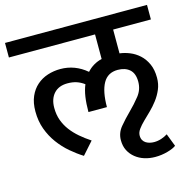

<svg xmlns="http://www.w3.org/2000/svg" viewBox="-117 -738 936 943"><g transform="rotate(-15 351.0 -267.0)"><path d="M667 -275Q667 -243 655.5 -216Q644 -189 626.5 -166Q609 -143 589 -123.5Q569 -104 551.5 -87Q534 -70 522.5 -54Q511 -38 511 -22Q511 -8 516.5 1.5Q522 11 531 16.5Q540 22 550.5 24.5Q561 27 572 27Q591 27 609 21Q627 15 641 6L666 71Q652 82 621.5 90.5Q591 99 559 99Q530 99 504.5 91Q479 83 459 67Q439 51 427.5 28.5Q416 6 416 -24Q416 -61 440.5 -90.5Q465 -120 494.5 -149Q524 -178 548.5 -209Q573 -240 573 -280Q573 -322 550.5 -342Q528 -362 490 -362Q439 -362 415.5 -320Q392 -278 392 -199H298Q298 -242 303 -275.5Q308 -309 319 -335Q300 -349 280 -355.5Q260 -362 235 -362Q190 -362 165.5 -335Q141 -308 141 -262Q141 -227 151.5 -198.5Q162 -170 180 -146Q198 -122 223 -100.5Q248 -79 277 -60L221 3Q189 -17 158 -43.5Q127 -70 102 -104Q77 -138 62 -179Q47 -220 47 -269Q47 -313 61 -345Q75 -377 99 -398Q123 -419 154 -429Q185 -439 219 -439Q293 -439 352 -389Q367 -406 386.5 -417.5Q406 -429 428 -434V-559H-10V-633H712V-559H520V-438Q545 -435 571 -424.5Q597 -414 618.5 -394.5Q640 -375 653.5 -345.5Q667 -316 667 -275Z"/></g></svg>

Font: Mukta Medium
Style: Regular
Weight: 500
Designer: Girish Dalvi and Yashodeep Gholap
Foundry: Ek Type
Version: Version 2.538;PS 1.002;hotconv 16.6.51;makeotf.lib2.5.65220;